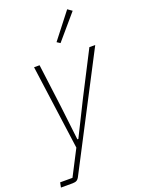

<svg xmlns="http://www.w3.org/2000/svg" viewBox="-198 -835 820 1112"><g transform="rotate(-20 211.5 -279.0)"><path d="M410 -508H446L93 171Q85 188 75.5 194Q66 200 49 200H-23L-17 170H59L140 13L69 -508H103L137 -243L162 -30H168L274 -243ZM261 -587 241 -600 364 -758 391 -739Z"/></g></svg>

Font: IBM Plex Sans Condensed ExtraLight
Style: Italic
Weight: 200
Width: 3
Italic angle: -11°
Designer: Mike Abbink, Paul van der Laan, Pieter van Rosmalen
Foundry: Bold Monday
Version: Version 1.3